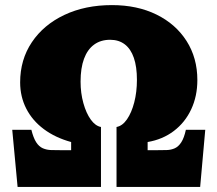

<svg xmlns="http://www.w3.org/2000/svg" viewBox="-20 -733 853 753"><path d="M49 0 28 -224H103Q111 -192 122 -175Q133 -158 148 -151.5Q163 -145 180.5 -144.5Q198 -144 219 -144H259V-176Q197 -193 152 -226.5Q107 -260 83 -307Q59 -354 59 -410Q59 -499 105 -567.5Q151 -636 232.5 -674.5Q314 -713 419 -713Q518 -713 593.5 -676Q669 -639 711.5 -572.5Q754 -506 754 -419Q754 -356 730 -304.5Q706 -253 662 -219.5Q618 -186 559 -176V-144H595Q616 -144 633.5 -144.5Q651 -145 665.5 -151.5Q680 -158 691 -175Q702 -192 709 -224H785L765 0H437V-235Q460 -239 478 -265Q496 -291 506.5 -331.5Q517 -372 517 -420Q517 -471 505 -506Q493 -541 469.5 -559Q446 -577 412 -577Q375 -577 349 -558Q323 -539 309.5 -502.5Q296 -466 296 -413Q296 -368 307 -328.5Q318 -289 336 -264Q354 -239 376 -235V0Z"/></svg>

Font: Literata Variable Black
Style: Regular
Weight: 900
Designer: Latin by Veronika Burian and Jose Scaglione. Greek by Irene Vlachou. Cyrillic by Vera Evstafieva.
Foundry: TypeTogether
Version: Version 3.021